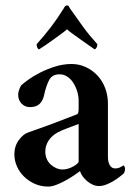

<svg xmlns="http://www.w3.org/2000/svg" viewBox="-20 -680 493 708"><path d="M211 -55Q222 -55 232.5 -58.5Q243 -62 251.5 -67Q260 -72 265 -76.5Q270 -81 270 -84V-223Q253 -216 230.5 -208Q208 -200 193 -192Q170 -179 158.5 -160.5Q147 -142 147 -120Q148 -90 168 -72.5Q188 -55 211 -55ZM158 8Q131 8 108.5 -2Q86 -12 69 -28.5Q52 -45 42.5 -66.5Q33 -88 33 -111Q33 -141 49.5 -163.5Q66 -186 85 -192Q102 -198 126 -206.5Q150 -215 175.5 -224.5Q201 -234 225 -243.5Q249 -253 265 -259Q268 -261 269 -267Q270 -273 270 -281V-308Q270 -326 264.5 -343.5Q259 -361 250 -375Q241 -389 228 -397.5Q215 -406 200 -406Q172 -406 161 -384.5Q150 -363 143 -331Q139 -310 126.5 -297.5Q114 -285 91 -285Q72 -285 59.5 -298Q47 -311 47 -331Q47 -338 50 -347.5Q53 -357 58 -365Q65 -372 83.5 -385.5Q102 -399 127.5 -412Q153 -425 183 -434.5Q213 -444 244 -444Q271 -444 295.5 -433Q320 -422 338.5 -402.5Q357 -383 367.5 -356Q378 -329 378 -297V-102Q378 -82 385 -70.5Q392 -59 404 -59Q416 -59 424 -63.5Q432 -68 435 -70Q438 -69 439.5 -65Q441 -61 441 -57Q441 -48 436 -40Q431 -36 421 -28Q411 -20 398.5 -12.5Q386 -5 372 0.5Q358 6 345 6Q333 6 322 1Q311 -4 301.5 -12Q292 -20 285 -29.5Q278 -39 275 -49Q271 -46 257.5 -36.5Q244 -27 226.5 -17Q209 -7 190.5 0.5Q172 8 158 8ZM227 -660Q232 -660 233.5 -657Q235 -654 238 -649Q264 -612 286.5 -581Q309 -550 339 -517Q339 -510 336 -504.5Q333 -499 329 -498Q322 -503 307.5 -513Q293 -523 277 -534.5Q261 -546 247 -556Q233 -566 227 -572Q221 -566 207 -556Q193 -546 177.5 -534.5Q162 -523 147 -513Q132 -503 124 -498Q120 -499 117.5 -504.5Q115 -510 115 -517Q144 -549 168 -580.5Q192 -612 215 -649Q220 -660 227 -660Z"/></svg>

Font: Vermiglione SemiBold
Style: Regular
Weight: 600
Version: Version 1.000